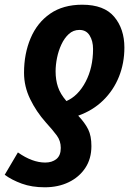

<svg xmlns="http://www.w3.org/2000/svg" viewBox="-64 -576 574 815"><path d="M285 -556Q378 -556 421 -504.5Q464 -453 464 -374Q464 -308 441 -250.5Q418 -193 374 -150Q330 -107 268 -85Q297 -54 310.5 -26.5Q324 1 324 44Q324 98 298 137Q272 176 227.5 197.5Q183 219 126 219Q71 219 28.5 203.5Q-14 188 -44 166L12 71Q73 114 128 114Q157 114 175.5 99Q194 84 194 52Q194 22 177 -1Q160 -24 130 -57Q90 -102 64 -155.5Q38 -209 38 -267Q38 -348 66 -414Q94 -480 149 -518Q204 -556 285 -556ZM273 -449Q247 -449 228 -431.5Q209 -414 196.5 -387Q184 -360 178 -330Q172 -300 172 -273Q172 -237 182 -207Q192 -177 218 -147Q268 -169 299.5 -229Q331 -289 331 -368Q331 -402 316.5 -425.5Q302 -449 273 -449Z"/></svg>

Font: Noto Sans Condensed
Style: Bold Italic
Weight: 700
Width: 3
Italic angle: -12°
Designer: Monotype Design Team
Foundry: Monotype Imaging Inc.
Version: Version 2.013; ttfautohint (v1.8.4.7-5d5b)